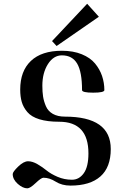

<svg xmlns="http://www.w3.org/2000/svg" viewBox="-20 -981 671 1025"><path d="M445.3 -960.9 257.8 -761.7 282.2 -735.4 507.8 -891.6ZM211.9 -32.2C233.4 -32.2 255.2 -25.2 277.3 -11.2C299.5 2.8 325.8 9.8 356.4 9.8C426.1 9.8 479.3 -6.5 516.1 -39.1C552.9 -71.6 571.3 -120.4 571.3 -185.5C571.3 -300.8 489.6 -358.4 326.2 -358.4C300.8 -358.4 279.5 -363.3 262.2 -373C245 -382.8 232.6 -396.5 225.1 -414.1C217.6 -431.6 212.6 -448.7 210 -465.3C207.4 -481.9 206.1 -501.3 206.1 -523.4C206.1 -569 216 -607.4 235.8 -638.7C255.7 -669.9 280.6 -685.5 310.5 -685.5C347.7 -685.5 374.8 -670.7 392.1 -641.1C409.3 -611.5 418 -564.5 418 -500C418 -490.9 437.8 -486.3 477.5 -486.3C517.3 -486.3 537.1 -490.9 537.1 -500C537.1 -526 533 -551.1 524.9 -575.2C516.8 -599.3 504.2 -621.6 487.3 -642.1C470.4 -662.6 446.8 -679 416.5 -691.4C386.2 -703.8 350.9 -710 310.5 -710C238.3 -710 183.1 -691.9 145 -655.8C106.9 -619.6 87.9 -568.7 87.9 -502.9C87.9 -477.5 90.7 -455.4 96.2 -436.5C101.7 -417.6 111.7 -399.7 126 -382.8C140.3 -365.9 161.8 -353 190.4 -344.2C219.1 -335.4 254.2 -331.1 295.9 -331.1C400.1 -331.1 452.1 -274.7 452.1 -162.1C452.1 -114.6 443.8 -79.3 427.2 -56.2C410.6 -33 389.6 -21.5 364.3 -21.5C336.9 -21.5 311.2 -26.7 287.1 -37.1C263 -47.5 243.7 -58.8 229 -70.8C214.4 -82.8 198.1 -94.1 180.2 -104.5C162.3 -114.9 145.5 -120.1 129.9 -120.1C114.3 -120.1 96.7 -110.7 77.1 -91.8C57.6 -72.9 47.9 -59.6 47.9 -51.8C47.9 -32.9 56.8 -15.5 74.7 0.5C92.6 16.4 109.7 24.4 126 24.4C135.7 24.4 150.6 15 170.4 -3.9C190.3 -22.8 204.1 -32.2 211.9 -32.2Z"/></svg>

Font: TriodPostnaja
Style: Medium
Weight: 500
Version: 20110805; ttfautohint (v0.96) -l 8 -r 50 -G 200 -x 14 -w "G"